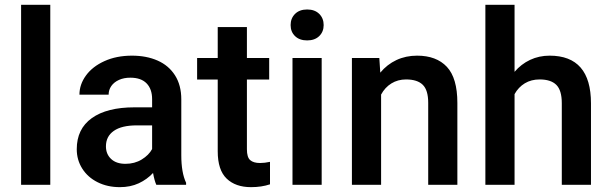

<svg xmlns="http://www.w3.org/2000/svg" viewBox="-20 -770 2540 800"><path d="M67.9 0V-750H189.5V0Z M755.4 -8.3V0H631.3Q623.5 -17.1 617.7 -49.3Q592.8 -22.5 558.1 -6.3Q523.4 9.8 479.5 9.8Q427.7 9.8 386.7 -10.7Q345.7 -31.2 322.8 -67.4Q299.8 -103.5 299.8 -148.4Q299.8 -232.9 362.5 -277.8Q425.3 -322.8 540.5 -322.8H613.8V-356.9Q613.8 -398.9 590.8 -422.6Q567.9 -446.3 522.9 -446.3Q496.1 -446.3 475.6 -437Q455.1 -427.7 443.8 -411.6Q432.6 -395.5 432.6 -375.5H311Q311 -418 338.1 -455.3Q365.2 -492.7 415.3 -515.4Q465.3 -538.1 529.8 -538.1Q590.3 -538.1 636.7 -517.6Q683.1 -497.1 709.2 -456.1Q735.4 -415 735.4 -356V-123Q735.4 -50.8 755.4 -8.3ZM613.8 -148.9V-247.6H550.3Q486.8 -247.6 454.1 -224.6Q421.4 -201.7 421.4 -160.2Q421.4 -127.9 442.9 -107.7Q464.4 -87.4 502.9 -87.4Q541 -87.4 570.6 -105.5Q600.1 -123.5 613.8 -148.9Z M1105 -95.7V-2Q1069.8 9.8 1025.9 9.8Q961.4 9.8 924.3 -25.9Q887.2 -61.5 887.2 -139.6V-438.5H801.3V-528.3H887.2V-657.2H1008.8V-528.3H1101.6V-438.5H1008.8V-147.9Q1008.8 -114.7 1022.5 -102.8Q1036.1 -90.8 1063.5 -90.8Q1083 -90.8 1105 -95.7Z M1328.6 -665.5Q1328.6 -637.7 1310.1 -619.6Q1291.5 -601.6 1259.8 -601.6Q1228 -601.6 1209.5 -619.4Q1190.9 -637.2 1190.9 -665.5Q1190.9 -693.8 1209.5 -712.2Q1228 -730.5 1259.8 -730.5Q1291.5 -730.5 1310.1 -712.2Q1328.6 -693.8 1328.6 -665.5ZM1198.7 0V-528.3H1320.3V0Z M1885.7 -340.8V0H1764.2V-341.8Q1764.2 -394.5 1741.5 -416.7Q1718.8 -439 1671.9 -439Q1637.7 -439 1610.8 -422.4Q1584 -405.8 1567.9 -376V0H1446.3V-528.3H1560.5L1564.5 -467.3Q1592.8 -501.5 1631.8 -519.8Q1670.9 -538.1 1717.8 -538.1Q1798.3 -538.1 1842 -491.5Q1885.7 -444.8 1885.7 -340.8Z M2442.4 -339.4V0H2320.8V-340.3Q2320.8 -393.6 2298.1 -416.3Q2275.4 -439 2228.5 -439Q2193.4 -439 2166.7 -422.9Q2140.1 -406.7 2124 -377.9V0H2002.4V-750H2124V-470.7Q2151.4 -502.9 2188.7 -520.5Q2226.1 -538.1 2270 -538.1Q2442.4 -538.1 2442.4 -339.4Z"/></svg>

Font: Heebo Medium
Style: Regular
Weight: 500
Designer: Oded Ezer
Foundry: Meir Sadan
Version: Version 2.001; ttfautohint (v1.5.14-ce02) -l 8 -r 50 -G 200 